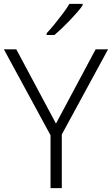

<svg xmlns="http://www.w3.org/2000/svg" viewBox="-20 -968 576 988"><path d="M268 -332 472 -714H536L298 -276V0H240V-272L0 -714H64ZM405 -940Q394 -924 377 -904.5Q360 -885 340 -864Q320 -843 299.5 -823.5Q279 -804 260 -788H220V-797Q239 -817 261 -844Q283 -871 304 -899Q325 -927 337 -948H405Z"/></svg>

Font: Noto Sans Hebrew Light
Style: Regular
Weight: 300
Designer: Monotype Design Team
Foundry: Monotype Imaging Inc.
Version: Version 2.003